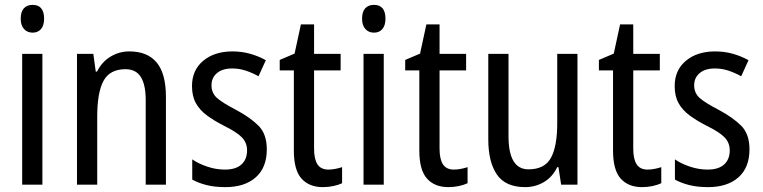

<svg xmlns="http://www.w3.org/2000/svg" viewBox="-20 -758 3132 788"><path d="M114 -738Q161 -738 161 -681Q161 -654 148.5 -639Q136 -624 114 -624Q92 -624 78.5 -639Q65 -654 65 -681Q65 -710 78 -724Q91 -738 114 -738ZM154 -537V0H71V-537Z M511 -547Q585 -547 623 -501.5Q661 -456 661 -360V0H578V-347Q578 -410 558 -442Q538 -474 495 -474Q431 -474 405 -426.5Q379 -379 379 -279V0H296V-537H363L373 -464H378Q398 -504 433.5 -525.5Q469 -547 511 -547Z M1075 -145Q1075 -70 1029.5 -30Q984 10 905 10Q861 10 827.5 1.5Q794 -7 769 -21V-104Q793 -87 829.5 -74.5Q866 -62 903 -62Q948 -62 971 -83Q994 -104 994 -141Q994 -172 973 -194Q952 -216 897 -243Q858 -263 829 -284.5Q800 -306 784 -334.5Q768 -363 768 -405Q768 -470 814 -508.5Q860 -547 934 -547Q972 -547 1006 -537.5Q1040 -528 1071 -511L1041 -445Q1016 -459 989 -468Q962 -477 933 -477Q893 -477 870.5 -458Q848 -439 848 -408Q848 -376 870.5 -356Q893 -336 949 -307Q1007 -276 1041 -242Q1075 -208 1075 -145Z M1328 -62Q1342 -62 1357 -65Q1372 -68 1384 -72V-6Q1369 1 1348.5 5.5Q1328 10 1305 10Q1249 10 1217.5 -25Q1186 -60 1186 -140V-469H1128V-512L1189 -538L1215 -658H1269V-537H1378V-469H1269V-148Q1269 -105 1283 -83.5Q1297 -62 1328 -62Z M1515 -738Q1562 -738 1562 -681Q1562 -654 1549.5 -639Q1537 -624 1515 -624Q1493 -624 1479.5 -639Q1466 -654 1466 -681Q1466 -710 1479 -724Q1492 -738 1515 -738ZM1555 -537V0H1472V-537Z M1843 -62Q1857 -62 1872 -65Q1887 -68 1899 -72V-6Q1884 1 1863.5 5.5Q1843 10 1820 10Q1764 10 1732.5 -25Q1701 -60 1701 -140V-469H1643V-512L1704 -538L1730 -658H1784V-537H1893V-469H1784V-148Q1784 -105 1798 -83.5Q1812 -62 1843 -62Z M2350 -537V0H2283L2272 -72H2267Q2247 -31 2212 -10.5Q2177 10 2135 10Q2055 10 2019.5 -41.5Q1984 -93 1984 -186V-537H2067V-199Q2067 -63 2149 -63Q2215 -63 2241 -110Q2267 -157 2267 -253V-537Z M2638 -62Q2652 -62 2667 -65Q2682 -68 2694 -72V-6Q2679 1 2658.5 5.5Q2638 10 2615 10Q2559 10 2527.5 -25Q2496 -60 2496 -140V-469H2438V-512L2499 -538L2525 -658H2579V-537H2688V-469H2579V-148Q2579 -105 2593 -83.5Q2607 -62 2638 -62Z M3056 -145Q3056 -70 3010.5 -30Q2965 10 2886 10Q2842 10 2808.5 1.5Q2775 -7 2750 -21V-104Q2774 -87 2810.5 -74.5Q2847 -62 2884 -62Q2929 -62 2952 -83Q2975 -104 2975 -141Q2975 -172 2954 -194Q2933 -216 2878 -243Q2839 -263 2810 -284.5Q2781 -306 2765 -334.5Q2749 -363 2749 -405Q2749 -470 2795 -508.5Q2841 -547 2915 -547Q2953 -547 2987 -537.5Q3021 -528 3052 -511L3022 -445Q2997 -459 2970 -468Q2943 -477 2914 -477Q2874 -477 2851.5 -458Q2829 -439 2829 -408Q2829 -376 2851.5 -356Q2874 -336 2930 -307Q2988 -276 3022 -242Q3056 -208 3056 -145Z"/></svg>

Font: Noto Sans Myanmar Condensed
Style: Regular
Weight: 400
Width: 3
Designer: Monotype Design Team
Foundry: Monotype Imaging Inc.
Version: Version 2.107; ttfautohint (v1.8.4.7-5d5b)